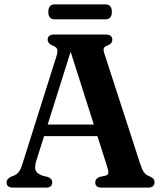

<svg xmlns="http://www.w3.org/2000/svg" viewBox="-20 -858 740 878"><path d="M219 -24.5Q219 0 190 0H39Q10 0 10 -24.5Q10 -38.5 28.5 -49L45 -55.5Q58.5 -61.5 67.2 -73.5Q76 -85.5 85 -116L238.5 -602Q245 -623 241.8 -632.8Q238.5 -642.5 222 -649Q198 -659 198 -676Q198 -700 227.5 -700H464.5Q493.5 -700 493.5 -676Q493.5 -658 469.5 -649Q457 -644.5 454.5 -637Q452 -629.5 457.5 -612.5L621.5 -107.5Q630 -81.5 638.8 -69.5Q647.5 -57.5 663.5 -52Q676.5 -46.5 681.5 -40.2Q686.5 -34 686.5 -24.5Q686.5 0 657 0H444.5Q415.5 0 415.5 -24.5Q415.5 -41 436 -49L463.5 -55Q475 -58.5 475.5 -67.8Q476 -77 469.5 -97.5L425.5 -235.5H181.5L146.5 -124.5Q137 -93.5 142.8 -78.8Q148.5 -64 173.5 -55L199 -48.5Q219 -41 219 -24.5ZM198 -288.5H409L303 -621.5ZM201 -803.5Q201 -838 230.5 -838H462Q491.5 -838 491.5 -803.5Q491.5 -769.5 462 -769.5H230.5Q201 -769.5 201 -803.5Z"/></svg>

Font: Fraunces 72pt Soft SemiBold
Style: Regular
Weight: 600
Version: Version 1.000;[b76b70a41]